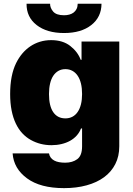

<svg xmlns="http://www.w3.org/2000/svg" viewBox="-20 -761 689 997"><path d="M32.7 -272.7Q32.7 -322.4 40.5 -362.2Q48.3 -402 63.6 -433.2Q77.1 -460.6 95.5 -482.6Q114 -504.6 137.1 -520.2Q160.2 -535.9 187.5 -544.2Q214.8 -552.6 245.7 -552.6Q306.1 -552.6 344.8 -522.4Q383.9 -491.8 399.1 -450.3H403.4V-545.5H599.4V-1.4Q599.4 50.4 578.8 90.9Q558.2 131.4 520.6 159.1Q483 186.8 430 201.3Q377.1 215.9 312.5 215.9Q189.3 215.9 120.4 165.1Q51.1 114.3 45.5 35.5H234.4Q236.5 48.3 243.6 57.5Q250.7 66.8 261.5 72.6Q272.4 78.5 286.8 81.1Q301.1 83.8 318.2 83.8Q356.5 83.8 381.4 65.3Q406.2 46.9 406.2 -1.4V-93.8H400.6Q392.8 -73.2 378.2 -57Q363.6 -40.8 343.8 -29.8Q323.9 -18.8 299.4 -13Q274.9 -7.1 247.2 -7.1Q188.9 -7.1 140.3 -34.1Q115.8 -47.6 95.9 -68.9Q76 -90.2 62 -119.7Q47.9 -149.1 40.3 -187.3Q32.7 -225.5 32.7 -272.7ZM117.9 -741.5H240.1Q239.7 -720.2 256.4 -700.6Q273.1 -681.8 312.5 -681.8Q327.1 -681.8 339.8 -685.2Q352.6 -688.6 362.2 -695.8Q371.8 -703.1 377.5 -714.3Q383.2 -725.5 383.5 -741.5H507.1Q506.7 -672.2 454.2 -631Q401.6 -589.5 312.5 -589.5Q223.4 -589.5 170.1 -631Q117.2 -672.2 117.9 -741.5ZM319.6 -146.3Q339.8 -146.3 356 -154.8Q372.2 -163.4 383.3 -179.7Q394.5 -196 400.4 -219.5Q406.2 -242.9 406.2 -272.7Q406.2 -303.3 400.4 -327.2Q394.5 -351.2 383.3 -367.7Q372.2 -384.2 356 -393.1Q339.8 -402 319.6 -402Q299.4 -402 283.6 -393.1Q267.8 -384.2 256.7 -367.7Q245.7 -351.2 240.1 -327.2Q234.4 -303.3 234.4 -272.7Q234.4 -210.6 256.6 -178.4Q278.8 -146.3 319.6 -146.3Z"/></svg>

Font: Inter P Black
Style: Regular
Weight: 900
Designer: Rasmus Andersson
Foundry: rsms
Version: Version 3.018;git-588b23468